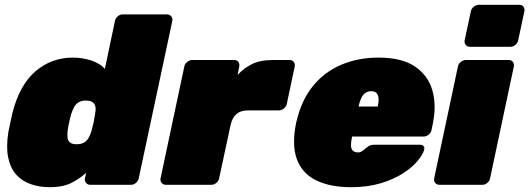

<svg xmlns="http://www.w3.org/2000/svg" viewBox="-20 -770 2206 800"><path d="M188 10Q145 10 108.5 -2.5Q72 -15 47.5 -42.5Q23 -70 14 -114Q5 -158 15 -221Q20 -244 23.5 -261Q27 -278 32 -300Q47 -359 71.5 -402.5Q96 -446 129 -474Q162 -502 201 -516Q240 -530 283 -530Q325 -530 361.5 -517.5Q398 -505 417 -483L459 -683Q461 -694 470.5 -702Q480 -710 491 -710H676Q687 -710 693.5 -702Q700 -694 698 -683L558 -27Q556 -16 546.5 -8Q537 0 526 0H356Q345 0 338.5 -8Q332 -16 334 -27L339 -50Q309 -23 274.5 -6.5Q240 10 188 10ZM299 -169Q318 -169 330 -176Q342 -183 349.5 -196Q357 -209 362 -227Q368 -250 371 -264.5Q374 -279 377 -301Q380 -317 377 -328Q374 -339 364.5 -345Q355 -351 338 -351Q320 -351 308 -344Q296 -337 289 -324Q282 -311 276 -293Q272 -278 268 -260Q264 -242 262 -227Q260 -209 261.5 -196Q263 -183 272 -176Q281 -169 299 -169Z M671 0Q660 0 653.5 -8Q647 -16 649 -27L748 -493Q750 -504 760 -512Q770 -520 781 -520H956Q967 -520 973 -512Q979 -504 977 -493L970 -458Q995 -485 1029 -502.5Q1063 -520 1119 -520H1187Q1198 -520 1204 -512Q1210 -504 1208 -493L1175 -337Q1173 -326 1163 -318Q1153 -310 1142 -310H1013Q983 -310 965.5 -295Q948 -280 941 -250L893 -27Q891 -16 881.5 -8Q872 0 861 0Z M1443 10Q1356 10 1297.5 -18.5Q1239 -47 1217 -106.5Q1195 -166 1214 -259Q1215 -261 1215 -263Q1215 -265 1216 -266Q1236 -352 1283.5 -411Q1331 -470 1401.5 -500Q1472 -530 1557 -530Q1655 -530 1709.5 -492.5Q1764 -455 1781.5 -393.5Q1799 -332 1784 -258L1778 -228Q1776 -217 1766 -209Q1756 -201 1745 -201H1447Q1447 -200 1446.5 -199Q1446 -198 1446 -196Q1442 -176 1442.5 -162.5Q1443 -149 1450.5 -142Q1458 -135 1472 -135Q1478 -135 1483 -137Q1488 -139 1493 -143.5Q1498 -148 1505 -153Q1516 -162 1522.5 -164.5Q1529 -167 1541 -167H1730Q1740 -167 1745 -161Q1750 -155 1747 -145Q1742 -126 1720 -99.5Q1698 -73 1659.5 -48Q1621 -23 1566.5 -6.5Q1512 10 1443 10ZM1474 -326H1554V-327Q1559 -349 1557 -363Q1555 -377 1547.5 -383.5Q1540 -390 1527 -390Q1514 -390 1503.5 -383.5Q1493 -377 1486 -363Q1479 -349 1474 -327Z M1811 0Q1800 0 1793.5 -8Q1787 -16 1789 -27L1888 -493Q1890 -504 1900 -512Q1910 -520 1921 -520H2100Q2111 -520 2117 -512Q2123 -504 2121 -493L2022 -27Q2020 -16 2010.5 -8Q2001 0 1990 0ZM1938 -575Q1927 -575 1920.5 -583Q1914 -591 1916 -602L1942 -723Q1944 -734 1954 -742Q1964 -750 1975 -750H2144Q2155 -750 2161 -742Q2167 -734 2165 -723L2139 -602Q2137 -591 2127.5 -583Q2118 -575 2107 -575Z"/></svg>

Font: Rubik Light Black
Style: Italic
Weight: 900
Italic angle: -12°
Version: Version 2.104